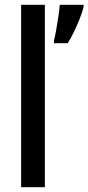

<svg xmlns="http://www.w3.org/2000/svg" viewBox="-20 -780 368 800"><path d="M167 0H68V-760H167ZM328 -750Q323 -729 312 -701.5Q301 -674 288 -647Q275 -620 262 -600H205V-612Q209 -626 214 -654.5Q219 -683 223.5 -712.5Q228 -742 229 -760H328Z"/></svg>

Font: Noto Sans Hebrew Condensed Medium
Style: Regular
Weight: 500
Width: 3
Designer: Monotype Design Team
Foundry: Monotype Imaging Inc.
Version: Version 2.004; ttfautohint (v1.8.4.7-5d5b)